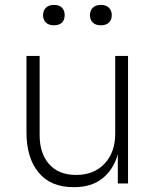

<svg xmlns="http://www.w3.org/2000/svg" viewBox="-20 -755 652 790"><path d="M202.1 -650.9Q180.2 -650.9 168.7 -662.4Q157.2 -673.8 157.2 -692.9Q157.2 -711.4 168.9 -723.1Q180.7 -734.9 202.1 -734.9Q223.6 -734.9 234.9 -723.4Q246.1 -711.9 246.1 -692.9Q246.1 -673.3 234.9 -662.1Q223.6 -650.9 202.1 -650.9ZM350.1 -692.9Q350.1 -711.4 361.8 -723.1Q373.5 -734.9 395 -734.9Q416.5 -734.9 428.2 -723.1Q439.9 -711.4 439.9 -692.9Q439.9 -673.8 428.5 -662.4Q417 -650.9 395 -650.9Q373 -650.9 361.6 -662.4Q350.1 -673.8 350.1 -692.9ZM285.2 15.1H282.2Q188.5 15.1 138.7 -45.2Q88.9 -105.5 88.9 -210.9V-524.9H143.1V-199.2Q143.1 -124 182.1 -79.6Q221.2 -35.2 293 -35.2Q366.7 -35.2 410.4 -81.8Q454.1 -128.4 454.1 -205.1V-524.9H506.8V0H464.8V-120.1Q446.3 -56.2 400.9 -20.5Q355.5 15.1 285.2 15.1Z"/></svg>

Font: Sora ExtraLight
Style: Regular
Weight: 200
Designer: Jonathan Barnbrook, Julián Moncada
Foundry: Barnbrook Fonts
Version: Version 2.000